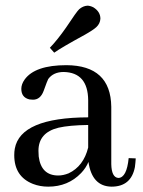

<svg xmlns="http://www.w3.org/2000/svg" viewBox="-20 -661 513 690"><path d="M380.9 9.8Q451.2 9.8 464.8 -60.5Q466.8 -75.2 467.8 -91.8L442.4 -92.8Q435.5 -22.5 405.3 -21.5Q380.9 -23.4 379.9 -71.3V-277.3Q377.9 -425.8 218.8 -426.8Q105.5 -426.8 68.4 -375Q56.6 -358.4 56.6 -341.8Q56.6 -310.5 85.9 -303.7Q92.8 -302.7 98.6 -302.7Q125 -302.7 136.7 -334Q150.4 -372.1 153.3 -377Q171.9 -402.3 209 -402.3Q295.9 -400.4 296.9 -300.8V-239.3Q53.7 -238.3 33.2 -127Q31.2 -116.2 31.2 -103.5Q31.2 -26.4 98.6 0Q124 9.8 153.3 9.8Q224.6 9.8 271.5 -39.1Q289.1 -57.6 297.9 -79.1Q310.5 8.8 380.9 9.8ZM189.5 -30.3Q127.9 -30.3 119.1 -98.6Q118.2 -108.4 118.2 -119.1Q118.2 -184.6 190.4 -202.1Q228.5 -210.9 296.9 -211.9V-130.9Q280.3 -63.5 226.6 -38.1Q207 -30.3 189.5 -30.3ZM326.2 -563.5Q339.8 -576.2 340.8 -593.8Q340.8 -619.1 315.4 -634.8Q303.7 -640.6 293.9 -640.6Q278.3 -639.6 264.6 -627.9Q255.9 -620.1 217.8 -562.5Q186.5 -517.6 159.2 -489.3L174.8 -471.7Q199.2 -489.3 283.2 -535.2Q314.5 -552.7 326.2 -563.5Z"/></svg>

Font: Abhaya Libre Medium
Style: Regular
Weight: 500
Designer: Pushpananda Ekanayake, Sol Matas, Pathum Egodawatta
Foundry: Mooniak
Version: Version 1.050 ; ttfautohint (v1.6)